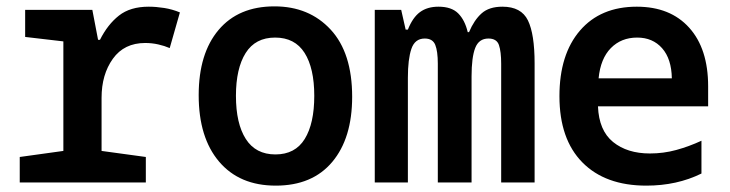

<svg xmlns="http://www.w3.org/2000/svg" viewBox="-20 -573 2292 603"><path d="M42 0V-80L179 -99V-443L59 -457V-542H270L288 -448H294Q318 -496 353.5 -524Q389 -552 447 -552Q470 -552 495.5 -548Q521 -544 545 -534L513 -422Q497 -429 477 -433.5Q457 -438 436 -438Q370 -438 334.5 -388.5Q299 -339 299 -266V-99L438 -80V0Z M846 10Q732 10 668 -65.5Q604 -141 604 -274Q604 -405 666.5 -479Q729 -553 842 -553Q951 -553 1018.5 -480Q1086 -407 1086 -269Q1086 -139 1023.5 -64.5Q961 10 846 10ZM845 -88Q907 -88 937 -136.5Q967 -185 967 -272Q967 -359 936.5 -407Q906 -455 844 -455Q782 -455 751.5 -406.5Q721 -358 721 -272Q721 -185 752 -136.5Q783 -88 845 -88Z M1157 0V-542H1240L1254 -480H1261Q1276 -518 1299 -535Q1322 -552 1357 -552Q1398 -552 1419 -531Q1440 -510 1449 -472H1453Q1469 -510 1492.5 -531Q1516 -552 1558 -552Q1617 -552 1638 -509Q1659 -466 1659 -374V0H1554V-373Q1554 -411 1547 -431.5Q1540 -452 1514 -452Q1484 -452 1472.5 -422.5Q1461 -393 1461 -333V0H1355V-373Q1355 -412 1347 -432Q1339 -452 1314 -452Q1283 -452 1272 -419.5Q1261 -387 1261 -329V0Z M2010 10Q1881 10 1809 -63Q1737 -136 1737 -271Q1737 -402 1801.5 -477Q1866 -552 1980 -552Q2085 -552 2144.5 -486Q2204 -420 2204 -302V-239H1858Q1861 -163 1905.5 -127Q1950 -91 2021 -91Q2064 -91 2104 -102Q2144 -113 2183 -131V-28Q2106 10 2010 10ZM2090 -327Q2089 -388 2059.5 -421.5Q2030 -455 1981 -455Q1931 -455 1898.5 -422Q1866 -389 1860 -327Z"/></svg>

Font: Noto Sans Mono SemiCondensed SemiBold
Style: Regular
Weight: 600
Width: 4
Designer: Monotype Design Team
Foundry: Monotype Imaging Inc.
Version: Version 2.014; ttfautohint (v1.8.4.7-5d5b)